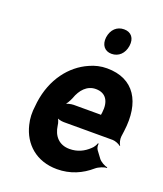

<svg xmlns="http://www.w3.org/2000/svg" viewBox="-139 -838 799 940"><g transform="rotate(20 260.5 -368.0)"><path d="M332 -538C300 -538 270 -531 242 -518C153 -479 83 -390 66 -265L64 -246C59 -211 60 -178 68 -147C90 -55 161 10 269 10C338 10 396 -16 443 -57C457 -69 485 -80 497 -79L498 -83C485 -84 460 -98 451 -111L425 -146C419 -154 417 -169 419 -177L415 -178C413 -170 403 -153 394 -146C367 -120 334 -104 293 -104C238 -104 207 -140 200 -192C199 -206 191 -226 184 -233L182 -229C189 -223 208 -218 222 -218H477C491 -218 512 -209 519 -202L521 -204C515 -212 509 -234 511 -248L515 -278C536 -434 474 -538 332 -538ZM383 -326 382 -320C382 -317 380 -311 382 -310L385 -312C384 -314 378 -314 375 -314H239C225 -314 201 -308 192 -301L194 -297C203 -305 217 -328 223 -344C239 -389 269 -424 315 -424C367 -424 391 -387 383 -326ZM327 -612C364 -612 391 -638 397 -679C403 -720 382 -746 345 -746C308 -746 281 -721 275 -679C270 -639 291 -612 327 -612Z"/></g></svg>

Font: Asimov
Style: EdgeNarIt
Weight: 500
Designer: Google
Version: Version 2.000980: 2014